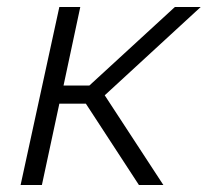

<svg xmlns="http://www.w3.org/2000/svg" viewBox="-20 -530 595 550"><path d="M39 0 150 -510H210L162 -285H236L481 -510H555L280 -257L448 0H378L226 -233H150L100 0Z"/></svg>

Font: Saira Light
Style: Italic
Weight: 300
Italic angle: -12°
Designer: Hector Gatti with collaboration of the Omnibus-Type team
Foundry: Omnibus-Type
Version: Version 1.100; ttfautohint (v1.8.3)